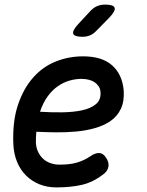

<svg xmlns="http://www.w3.org/2000/svg" viewBox="-20 -805 640 835"><path d="M440 -121Q455 -100 451.5 -80Q448 -60 428 -46Q384 -12 335.5 -1Q287 10 225 10Q185 10 151.5 -3.5Q118 -17 93 -42Q68 -67 54 -101.5Q40 -136 38 -178Q34 -277 58 -348.5Q82 -420 124 -467.5Q166 -515 222.5 -537.5Q279 -560 341 -560Q424 -560 468 -520.5Q512 -481 518 -411Q521 -364 505.5 -331.5Q490 -299 461 -279Q432 -259 393.5 -248Q355 -237 311.5 -233Q268 -229 223.5 -229.5Q179 -230 138 -232Q137 -221 136.5 -209.5Q136 -198 136 -186Q137 -163 145.5 -145Q154 -127 167.5 -114.5Q181 -102 199.5 -95.5Q218 -89 238 -89Q261 -89 279 -91Q297 -93 313 -97.5Q329 -102 344 -109Q359 -116 374 -126Q394 -140 411 -139.5Q428 -139 440 -121ZM154 -319Q201 -316 249 -316.5Q297 -317 335.5 -325Q374 -333 397 -352Q420 -371 417 -405Q416 -419 409 -429.5Q402 -440 392 -447Q382 -454 367 -458Q352 -462 334 -462Q309 -462 282.5 -454.5Q256 -447 231.5 -430Q207 -413 187 -385.5Q167 -358 154 -319ZM339 -645Q303 -645 298.5 -658.5Q294 -672 321 -701L372 -756Q387 -772 402.5 -778.5Q418 -785 438 -785Q474 -785 478.5 -771Q483 -757 455 -728L400 -672Q387 -658 372 -651.5Q357 -645 339 -645Z"/></svg>

Font: Maple Mono Medium
Style: Italic
Weight: 500
Italic angle: -10°
Monospace: yes
Designer: subframe7536
Version: Version 7.000